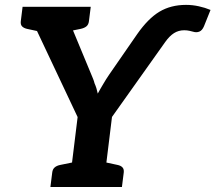

<svg xmlns="http://www.w3.org/2000/svg" viewBox="-20 -751 865 771"><path d="M257.2 0 291.7 -280.9 82.7 -723.8H204.7Q222.8 -723.8 231.9 -715.1Q240.9 -706.3 246.6 -692.9L346.4 -452.4Q350.4 -442.9 354 -434Q357.6 -425.2 359.6 -416.6Q364.3 -406.2 367.4 -395.8Q370.4 -385.5 372.6 -375.2Q377.7 -385.1 383.4 -394.6Q389.1 -404.2 394.8 -414Q400 -423.2 406.3 -433Q412.5 -442.9 419.1 -452.4L530.7 -613.7Q574.7 -676.7 620.4 -704.1Q666.2 -731.4 727 -731.4Q753 -731.4 778.3 -725.8Q803.5 -720.3 825.4 -711.1L799 -645.3Q791.8 -628.5 780.3 -624Q768.7 -619.5 755.7 -623.6Q750.6 -625.1 740.7 -627.3Q730.7 -629.5 719.7 -629.5Q697 -629.5 678.8 -618Q660.7 -606.5 643.8 -582.8L429.7 -281.4L395.2 0ZM188.2 -664.7 195.8 -723.8H270.2L262.6 -664.7ZM169.9 -723.8 144.3 -623.1 88.4 -635.1Q75.3 -638.2 68.6 -645.2Q61.9 -652.2 63.5 -665.7L70.7 -723.8ZM344.4 -723.8 337.1 -665.7Q335.5 -652.2 327.1 -645.2Q318.6 -638.2 303.9 -635.1L245.1 -623.1L245.2 -723.8ZM182.4 0 189.7 -58.1Q191.2 -71.6 199.7 -78.8Q208.2 -86.1 222.5 -88.8L281.2 -100.8L281.5 0ZM370.5 0 395.6 -100.8 451.5 -88.8Q465.1 -86.1 471.8 -78.8Q478.5 -71.6 476.9 -58.1L469.6 0Z"/></svg>

Font: Aleo
Style: Italic
Weight: 400
Italic angle: -7°
Designer: Alessio Laiso
Foundry: Alessio Laiso
Version: Version 2.001;gftools[0.9.29]